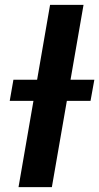

<svg xmlns="http://www.w3.org/2000/svg" viewBox="-20 -770 408 790"><path d="M323.7 -750 193.4 0H56.2L186 -750ZM368.2 -441.9 352.5 -355H20L35.2 -441.9Z"/></svg>

Font: Roboto
Style: Bold Italic
Weight: 700
Italic angle: -12°
Designer: Christian Robertson
Foundry: Google
Version: Version 3.0